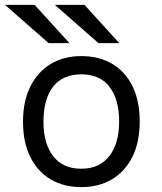

<svg xmlns="http://www.w3.org/2000/svg" viewBox="-24 -752 660 784"><path d="M308 12Q236.5 12 183 -19.5Q129.5 -51 99.8 -110.8Q70 -170.5 70 -255Q70 -338.5 99.8 -398.5Q129.5 -458.5 183 -490.8Q236.5 -523 308 -523Q380 -523 433.8 -491.5Q487.5 -460 517 -400Q546.5 -340 546.5 -256Q546.5 -172.5 517 -112.5Q487.5 -52.5 433.8 -20.2Q380 12 308 12ZM308 -63Q382 -63 422.2 -114.5Q462.5 -166 462.5 -256Q462.5 -345.5 423.5 -397Q384.5 -448.5 308 -448.5Q232.5 -448.5 193 -398.2Q153.5 -348 153.5 -255Q153.5 -166 193 -114.5Q232.5 -63 308 -63ZM378 -576 200 -732H321L463 -576ZM174.5 -576 -3.5 -732H117.5L259.5 -576Z"/></svg>

Font: Overpass Mono
Style: Regular
Weight: 400
Designer: Delve Withrington, Dave Bailey
Foundry: Delve Fonts LLC
Version: Version 4.000